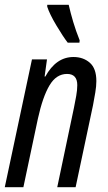

<svg xmlns="http://www.w3.org/2000/svg" viewBox="-21 -785 452 805"><path d="M-1 0H77L138 -288Q158 -379 186.5 -427Q215 -475 260 -475Q303 -475 303 -428Q303 -408 298.5 -382.5Q294 -357 289 -333L219 0H296L369 -344Q374 -370 378.5 -397Q383 -424 383 -445Q383 -498 355.5 -522Q328 -546 287 -546Q214 -546 169 -464H166L176 -536H113ZM263 -606H312L313 -616Q297 -656 286 -693Q275 -730 267 -765H177V-757Q187 -726 215 -679Q243 -632 263 -606Z"/></svg>

Font: Noto Sans UI Condensed
Style: Italic
Weight: 400
Width: 3
Italic angle: -12°
Designer: Monotype Design Team
Foundry: Monotype Imaging Inc.
Version: Version 1.901